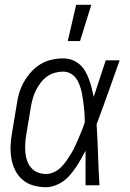

<svg xmlns="http://www.w3.org/2000/svg" viewBox="-20 -771 540 799"><path d="M172 8Q145 8 119.5 1Q94 -6 74.5 -22.5Q55 -39 43.5 -62Q32 -85 27.5 -110.5Q23 -136 24 -163Q25 -190 30 -218L50 -338Q53 -361 60 -384.5Q67 -408 79.5 -430Q92 -452 109.5 -471.5Q127 -491 148.5 -504Q170 -517 194.5 -522.5Q219 -528 242 -528Q262 -528 280 -521.5Q298 -515 312 -502.5Q326 -490 335 -474Q344 -458 350.5 -440.5Q357 -423 361.5 -405Q366 -387 370 -368Q382 -406 395 -444Q408 -482 420 -520H478Q454 -453 430.5 -386.5Q407 -320 382 -254Q386 -191 388 -127Q390 -63 394 0H336Q336 -36 336 -72Q336 -108 336 -144Q327 -127 317.5 -110Q308 -93 297 -76.5Q286 -60 273 -44.5Q260 -29 244 -17.5Q228 -6 209 1Q190 8 172 8ZM172 -47Q189 -47 205.5 -55Q222 -63 235 -76Q248 -89 258 -104Q268 -119 277.5 -134.5Q287 -150 294 -166Q301 -182 308 -198Q315 -214 321.5 -230.5Q328 -247 333 -263Q333 -279 332 -295Q331 -311 329 -327Q327 -343 325 -358.5Q323 -374 319.5 -389Q316 -404 310.5 -419Q305 -434 296 -446Q287 -458 273 -465.5Q259 -473 242 -473Q225 -473 207.5 -468Q190 -463 175.5 -452.5Q161 -442 149.5 -427Q138 -412 130 -396Q122 -380 117 -363Q112 -346 109 -329L89 -209Q86 -190 85 -172Q84 -154 85.5 -136Q87 -118 93 -101.5Q99 -85 110 -72.5Q121 -60 137 -53.5Q153 -47 172 -47ZM262 -600 297 -751H360L313 -600Z"/></svg>

Font: Iosevka Light
Style: Italic
Weight: 300
Italic angle: -9°
Monospace: yes
Designer: Belleve Invis
Foundry: Belleve Invis
Version: Version 32.5.0; ttfautohint (v1.8.4)